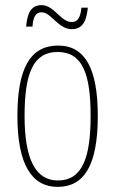

<svg xmlns="http://www.w3.org/2000/svg" viewBox="-20 -720 450 750"><path d="M261 -606C310 -606 319 -652 323 -690H298C295 -660 288 -634 260 -634C217 -634 192 -700 142 -700C93 -700 86 -653 82 -616H107C109 -647 116 -672 143 -672C180 -672 207 -606 261 -606ZM205 10C308 10 362 -73 362 -267C362 -449 314 -542 207 -542C97 -542 48 -451 48 -267C48 -76 105 10 205 10ZM206 -15C117 -15 76 -102 76 -267C76 -434 110 -517 205 -517C301 -517 334 -434 334 -267C334 -103 301 -15 206 -15Z"/></svg>

Font: Noto Serif ExtraCondensed Thin
Style: Regular
Weight: 100
Width: 2
Designer: Monotype Design Team
Foundry: Monotype Imaging Inc.
Version: Version 2.013